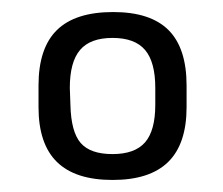

<svg xmlns="http://www.w3.org/2000/svg" viewBox="-20 -625 371 319"><path d="M44 -483V-447Q44 -386 74.5 -356Q105 -326 167 -326Q229 -326 259.5 -356Q290 -386 290 -447V-483Q290 -545 260 -575Q230 -605 168 -605Q105 -605 74.5 -575Q44 -545 44 -483ZM97 -451 96 -479Q96 -522 113 -542Q130 -562 167 -562Q204 -562 221 -542Q238 -522 238 -479V-451Q238 -408 221 -388.5Q204 -369 167 -369Q130 -369 114 -387.5Q98 -406 97 -451Z"/></svg>

Font: Beiruti
Style: Regular
Weight: 400
Version: Version 1.00